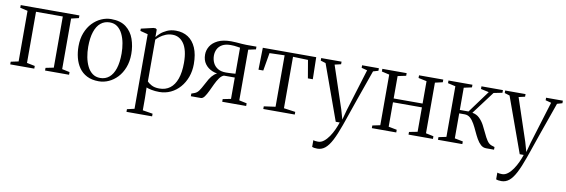

<svg xmlns="http://www.w3.org/2000/svg" viewBox="-55 -955 4817 1634"><g transform="rotate(10 2353.0 -138.0)"><path d="M20.5 0V-23L86.5 -37V-474.5L21 -489.5V-512.5H528V-489.5L463 -474V-37L529 -23V0H321.5V-23L390.5 -37V-479H159V-37L228.5 -23V0Z M566 -253Q566 -318.5 586.2 -370Q606.5 -421.5 640.2 -456.8Q674 -492 715.8 -510.5Q757.5 -529 800.5 -529Q881.5 -529 929.8 -491.8Q978 -454.5 999 -394.2Q1020 -334 1020 -266Q1020 -200.5 1000 -148.8Q980 -97 946.5 -61.5Q913 -26 871.5 -7.5Q830 11 786.5 11Q726 11 683.8 -10.8Q641.5 -32.5 615.8 -69.8Q590 -107 578 -154.5Q566 -202 566 -253ZM793.5 -19Q838.5 -19 871 -46Q903.5 -73 920.8 -125.8Q938 -178.5 938 -256Q938 -300.5 930 -343.8Q922 -387 905 -422Q888 -457 860.8 -478Q833.5 -499 794.5 -499Q749 -499 716.2 -472.5Q683.5 -446 665.8 -393.5Q648 -341 648 -263Q648 -217.5 656.2 -174Q664.5 -130.5 681.8 -95.5Q699 -60.5 726.8 -39.8Q754.5 -19 793.5 -19Z M1065 226V203L1128 188.5V-456L1062 -473V-492.5L1167 -517H1186.5L1197 -508.5V-443Q1207 -457.5 1228.8 -477.2Q1250.5 -497 1283.8 -512.2Q1317 -527.5 1360.5 -527.5Q1421 -527.5 1465.5 -498.8Q1510 -470 1534.5 -413.5Q1559 -357 1559 -273.5Q1559 -213 1540 -161.2Q1521 -109.5 1487.2 -70.8Q1453.5 -32 1408 -10.5Q1362.5 11 1309.5 11Q1273.5 11 1242.8 4.8Q1212 -1.5 1197.5 -8L1199.5 80.5V189L1286.5 203V226ZM1305 -18Q1359 -18 1396.8 -46.5Q1434.5 -75 1454.5 -131Q1474.5 -187 1474.5 -269Q1474.5 -325.5 1464.5 -367Q1454.5 -408.5 1435.8 -435.2Q1417 -462 1392.5 -475.2Q1368 -488.5 1338.5 -488.5Q1306 -488.5 1278.5 -477Q1251 -465.5 1231 -450Q1211 -434.5 1199.5 -422V-60.5Q1209.5 -48 1236.2 -33Q1263 -18 1305 -18Z M1581.5 0V-23L1608 -32.5Q1630 -40.5 1645.2 -62.5Q1660.5 -84.5 1674.8 -112.5Q1689 -140.5 1705.2 -167.8Q1721.5 -195 1744.2 -214.5Q1767 -234 1800.5 -237.5L1807.5 -226Q1763 -225.5 1724.5 -241.8Q1686 -258 1662.5 -290.5Q1639 -323 1639 -371Q1639 -408.5 1659.5 -442.5Q1680 -476.5 1724.2 -498.2Q1768.5 -520 1839 -520Q1858.5 -520 1882.2 -518.2Q1906 -516.5 1929.5 -514.5Q1953 -512.5 1971 -512.5H2058V-489L1993.5 -475V-37L2059.5 -23V0H1852.5V-23L1922 -37V-221.5H1828Q1807.5 -214 1790.2 -190Q1773 -166 1758 -134.2Q1743 -102.5 1728.8 -72.2Q1714.5 -42 1700 -21.5Q1685.5 -1 1669 0ZM1840.5 -250.5Q1851.5 -250.5 1867.5 -251.2Q1883.5 -252 1898.5 -252.8Q1913.5 -253.5 1922 -254.5V-479.5Q1912 -481 1898.5 -483.2Q1885 -485.5 1870 -486.8Q1855 -488 1840 -488Q1796 -488 1768.2 -472.5Q1740.5 -457 1727.5 -431.2Q1714.5 -405.5 1714.5 -375.5Q1714.5 -341.5 1728 -313Q1741.5 -284.5 1769.2 -267.5Q1797 -250.5 1840.5 -250.5Z M2207.5 0V-23L2307 -37V-481.5L2177 -477.5L2150.5 -322.5H2109L2113 -512.5H2574.5L2578.5 -322.5H2536L2509.5 -477.5L2379.5 -481.5V-37L2479.5 -23V0Z M2718.5 252.5Q2702 252.5 2690.5 250.5Q2679 248.5 2673 245.5V187Q2679 190 2691 191.5Q2703 193 2714.5 193Q2740.5 193 2764 174.5Q2787.5 156 2807.5 126.8Q2827.5 97.5 2842.8 64Q2858 30.5 2868 0H2833.5L2661.5 -477L2617.5 -490.5V-512.5H2793.5V-490L2739.5 -477.5L2861.5 -112L2885.5 -28L2908 -111.5L3020.5 -477.5L2971 -490.5V-512.5H3116V-490.5L3071.5 -477.5Q3048 -410.5 3024.8 -345Q3001.5 -279.5 2980.5 -219.8Q2959.5 -160 2942.8 -111Q2926 -62 2914.2 -28.2Q2902.5 5.5 2898 18Q2869 100 2842 152Q2815 204 2785.5 228.2Q2756 252.5 2718.5 252.5Z M3145.5 0V-23L3212 -37V-474.5L3146 -489.5V-512.5H3356V-489.5L3284.5 -474.5V-281H3534.5V-474.5L3463 -489.5V-512.5H3672.5V-489.5L3607 -474.5V-37L3673.5 -23V0H3462.5V-23L3534.5 -37V-248H3284.5V-37L3356.5 -23V0Z M3717 0V-23L3783.5 -37V-474.5L3717.5 -489.5V-512.5H3924.5V-489.5L3856 -474.5V-282.5H3931L4072 -474.5L4002.5 -489.5V-512.5H4188V-489.5L4113.5 -474.5L3965.5 -277.5Q4002 -271.5 4027 -247.5Q4052 -223.5 4069.8 -190.5Q4087.5 -157.5 4102.8 -123.8Q4118 -90 4135 -64.5Q4152 -39 4176 -31L4201.5 -23V0H4133.5Q4106.5 0 4086.2 -18.2Q4066 -36.5 4049.8 -65.2Q4033.5 -94 4019 -126.2Q4004.5 -158.5 3988.2 -187.5Q3972 -216.5 3951.5 -234.8Q3931 -253 3903 -253H3856V-37L3927.5 -23V0Z M4308.5 252.5Q4292 252.5 4280.5 250.5Q4269 248.5 4263 245.5V187Q4269 190 4281 191.5Q4293 193 4304.5 193Q4330.5 193 4354 174.5Q4377.5 156 4397.5 126.8Q4417.5 97.5 4432.8 64Q4448 30.5 4458 0H4423.5L4251.5 -477L4207.5 -490.5V-512.5H4383.5V-490L4329.5 -477.5L4451.5 -112L4475.5 -28L4498 -111.5L4610.5 -477.5L4561 -490.5V-512.5H4706V-490.5L4661.5 -477.5Q4638 -410.5 4614.8 -345Q4591.5 -279.5 4570.5 -219.8Q4549.5 -160 4532.8 -111Q4516 -62 4504.2 -28.2Q4492.5 5.5 4488 18Q4459 100 4432 152Q4405 204 4375.5 228.2Q4346 252.5 4308.5 252.5Z"/></g></svg>

Font: Merriweather 120pt Light
Style: Regular
Weight: 300
Version: Version 2.100